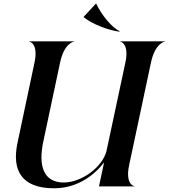

<svg xmlns="http://www.w3.org/2000/svg" viewBox="-20 -1002 908 1032"><path d="M654 -666 552 -188.5C528.5 -101 416 -21 322.5 -21C214.5 -21 185 -109.5 212.5 -240L303 -666C324.5 -767 373 -778.5 379.5 -778.5V-780H137.5V-778.5C140.5 -778.5 187 -767 165.5 -666L74 -234C44 -91.5 90.5 10 271 10C400.5 10 492.5 -66.5 539.5 -129.5L512 0H702V-1.5C699 -1.5 652.5 -13 674 -114L791.5 -666C813 -767 861.5 -778.5 868 -778.5V-780H626V-778.5C629 -778.5 675.5 -767 654 -666ZM497.5 -982H495L430.5 -912.5L429.5 -910C472.5 -873.5 564 -838.5 620.5 -832L624 -834.5C582.5 -851.5 524.5 -923 497.5 -982Z"/></svg>

Font: Beautique Display
Style: Bold
Weight: 700
Italic angle: -12°
Designer: Nhat-Quang Ngo
Version: Version 1.100;Glyphs 3.2.3 (3260)